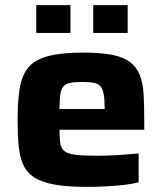

<svg xmlns="http://www.w3.org/2000/svg" viewBox="-20 -724 637 752"><path d="M320 8Q244 8 194 -1Q144 -10 114.5 -29Q85 -48 71 -79Q57 -110 53 -153.5Q49 -197 49 -254Q49 -324 56.5 -374Q64 -424 88 -456Q112 -488 164 -503Q216 -518 304 -518Q375 -518 420 -509Q465 -500 490.5 -480Q516 -460 528 -429Q540 -398 542.5 -354.5Q545 -311 545 -254V-216H213Q213 -182 216.5 -161.5Q220 -141 234 -131Q248 -121 278 -117.5Q308 -114 360 -114Q382 -114 410 -115Q438 -116 467.5 -118.5Q497 -121 523 -123V-10Q501 -4 467 0Q433 4 395 6Q357 8 320 8ZM390 -279V-299Q390 -335 386 -356Q382 -377 372.5 -387Q363 -397 346 -400Q329 -403 303 -403Q273 -403 255 -399.5Q237 -396 228 -385Q219 -374 216 -352.5Q213 -331 213 -297H408ZM122 -595V-704H256V-595ZM345 -595V-704H480V-595Z"/></svg>

Font: Saira SemiExpanded
Style: Bold
Weight: 700
Width: 6
Designer: Hector Gatti with collaboration of the Omnibus-Type team
Foundry: Omnibus-Type
Version: Version 1.101